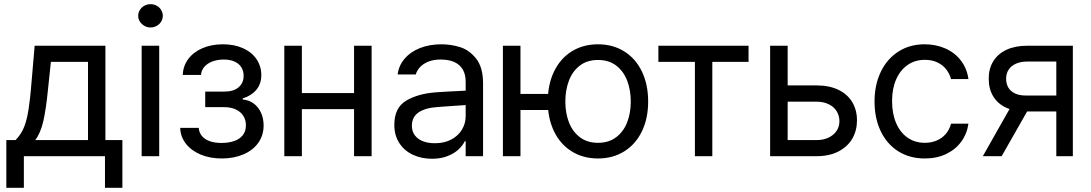

<svg xmlns="http://www.w3.org/2000/svg" viewBox="-20 -750 5239 922"><path d="M10.4 -77.3H54.6Q74.6 -97.7 87.7 -122.8Q100.8 -147.8 109.5 -184.9Q118.1 -222 124.3 -279.7Q126.4 -300.8 128.5 -321.8L146.4 -530.4H486.2V-77.3H567.7V151.9H484.1V0H94.6V151.9H10.4ZM402.6 -77.3V-453H224.4L210.6 -321.8Q201.3 -226.9 188.2 -169Q175.1 -111.2 149.2 -77.3Z M660.2 -530.4H744.5V0H660.2ZM643.6 -674Q643.6 -689.2 651.9 -702.3Q660.2 -715.5 673.7 -722.7Q687.2 -730 703 -730Q718.6 -730 732.2 -722.7Q745.9 -715.5 753.8 -702.3Q761.7 -689.2 761.7 -674Q761.7 -658.8 753.8 -646.1Q745.9 -633.3 732.2 -625.7Q718.6 -618.1 703 -618.1Q687.2 -618.1 673.7 -625.7Q660.2 -633.3 651.9 -646.1Q643.6 -658.8 643.6 -674Z M1043.5 -63.5Q1077.3 -63.5 1103.9 -72.5Q1130.5 -81.5 1145.7 -100.5Q1160.9 -119.5 1160.9 -148.5Q1160.9 -174.4 1148.1 -194.2Q1135.4 -214.1 1111.5 -224.8Q1087.7 -235.5 1055.9 -235.5H965.5V-310.1H1055.9Q1102.2 -310.1 1126 -331Q1149.9 -351.9 1149.9 -386Q1149.9 -409.5 1138.8 -427.1Q1127.8 -444.8 1106.2 -454.4Q1084.6 -464.1 1054.6 -464.1Q1024.2 -464.1 999.7 -454.8Q975.1 -445.4 960.8 -428.5Q946.5 -411.6 945.4 -390.2H857.7Q859.1 -433 884 -466.5Q908.8 -500 952.2 -518.6Q995.5 -537.3 1050.4 -537.3Q1105.7 -537.3 1147.4 -518.3Q1189.2 -499.3 1212 -465.5Q1234.8 -431.6 1234.8 -389.5Q1234.8 -346.7 1210.5 -318.2Q1186.1 -289.7 1145.7 -277.6V-272.1Q1175.1 -270 1198 -253.1Q1221 -236.2 1233.4 -208.6Q1245.9 -180.9 1245.9 -147.8Q1245.9 -100.1 1220.3 -64.2Q1194.8 -28.3 1148.8 -8.6Q1102.9 11 1044.9 11Q988.6 11 943.9 -7.6Q899.2 -26.2 872.9 -59.6Q846.7 -92.9 845.3 -136H934.4Q936.1 -112.6 950.1 -96.3Q964.1 -80.1 987.9 -71.8Q1011.7 -63.5 1043.5 -63.5Z M1701 -225.8H1408.8V-303.2H1701ZM1429.6 0H1345.3V-530.4H1429.6ZM1764.5 0H1680.2V-530.4H1764.5Z M2082.9 -236.2Q2023.1 -232.4 1990.5 -210.5Q1957.9 -188.5 1957.9 -146.4Q1957.9 -119.1 1972 -100.3Q1986.2 -81.5 2011 -71.8Q2035.9 -62.2 2068.4 -62.2Q2114.3 -62.2 2148 -80.5Q2181.6 -98.8 2198.9 -128.5Q2216.2 -158.1 2216.2 -192V-357.7Q2216.2 -391.6 2202.7 -415.4Q2189.2 -439.2 2162.5 -451.7Q2135.7 -464.1 2096 -464.1Q2063.5 -464.1 2039 -454.8Q2014.5 -445.4 1998.6 -429.4Q1982.7 -413.3 1976.5 -392.3H1889.5Q1894.7 -434.7 1922.5 -467.7Q1950.3 -500.7 1996.2 -519Q2042.1 -537.3 2100.1 -537.3Q2145.7 -537.3 2189.9 -523.5Q2234.1 -509.7 2266.9 -467.9Q2299.7 -426.1 2299.7 -349.4V0H2216.2V-71.8H2212Q2202 -51.5 2182.1 -32.6Q2162.3 -13.8 2129.8 -0.7Q2097.4 12.4 2054.6 12.4Q2003.8 12.4 1962.5 -6.9Q1921.3 -26.2 1897.4 -63.2Q1873.6 -100.1 1873.6 -150.6Q1873.6 -232.4 1929.9 -266.2Q1986.2 -300.1 2072.5 -306.6Q2097.7 -308.4 2130.4 -310.3Q2163 -312.2 2192.7 -313.5Q2213.4 -314.9 2221.7 -314.9L2223.1 -245.9Q2203 -244.8 2159.7 -241.7Q2116.4 -238.6 2082.9 -236.2Z M2688.5 -221.7H2408.1V-299H2688.5ZM2479.3 0H2395V-530.4H2479.3ZM2610.5 -262.4Q2610.5 -344.3 2640.5 -406.6Q2670.6 -468.9 2725.3 -503.1Q2780 -537.3 2851.5 -537.3Q2923 -537.3 2977.7 -503.1Q3032.5 -468.9 3062.5 -406.6Q3092.5 -344.3 3092.5 -262.4Q3092.5 -181.3 3062.5 -119.3Q3032.5 -57.3 2977.7 -23.1Q2923 11 2851.5 11Q2780 11 2725.3 -23.1Q2670.6 -57.3 2640.5 -119.3Q2610.5 -181.3 2610.5 -262.4ZM3009 -262.4Q3009 -317.3 2991.7 -362.7Q2974.4 -408.1 2939.1 -435.1Q2903.7 -462 2851.5 -462Q2799.7 -462 2764.5 -435.1Q2729.3 -408.1 2712 -362.7Q2694.8 -317.3 2694.8 -262.4Q2694.8 -207.5 2712 -162.8Q2729.3 -118.1 2764.5 -91.2Q2799.7 -64.2 2851.5 -64.2Q2903.7 -64.2 2939.1 -91.2Q2974.4 -118.1 2991.7 -162.8Q3009 -207.5 3009 -262.4Z M3141.6 -530.4H3574.6V-453H3400.6V0H3317V-453H3141.6Z M4095.3 -172Q4095.3 -123.3 4072.9 -84.4Q4050.4 -45.6 4006.6 -22.8Q3962.7 0 3901.9 0H3678.2V-530.4H3762.4V-77.3H3901.9Q3933.4 -77.3 3958.4 -89.1Q3983.4 -100.8 3997.2 -121.2Q4011 -141.6 4011 -167.8Q4011 -195.1 3997.2 -216.7Q3983.4 -238.3 3958.4 -250Q3933.4 -261.7 3901.9 -261.7H3749.3V-339.8H3901.9Q3963.1 -339.8 4006.7 -318.4Q4050.4 -297 4072.9 -259Q4095.3 -221 4095.3 -172Z M4179.6 -262.4Q4179.6 -342.5 4209.6 -405Q4239.6 -467.5 4294.2 -502.4Q4348.8 -537.3 4419.9 -537.3Q4475.5 -537.3 4521.2 -516.6Q4567 -495.9 4595.5 -457.7Q4624 -419.5 4630.5 -370.2H4547Q4540.4 -395.4 4524 -416.6Q4507.6 -437.8 4481.5 -450.3Q4455.5 -462.7 4421.3 -462.7Q4374.3 -462.7 4338.7 -438.2Q4303.2 -413.7 4283.5 -369Q4263.8 -324.2 4263.8 -265.2Q4263.8 -204.8 4283.1 -159.4Q4302.5 -114 4338.1 -89.1Q4373.6 -64.2 4421.3 -64.2Q4452.7 -64.2 4478.4 -75.3Q4504.1 -86.3 4521.8 -106.9Q4539.4 -127.4 4547 -156.1H4630.5Q4624 -108.4 4596.5 -70.4Q4569.1 -32.5 4524 -10.7Q4478.9 11 4421.3 11Q4347.7 11 4293 -23.8Q4238.3 -58.7 4208.9 -120.9Q4179.6 -183 4179.6 -262.4Z M5052.5 -454.4H4913Q4881.9 -454.4 4859.1 -444.4Q4836.3 -434.4 4823.9 -415.9Q4811.5 -397.4 4811.5 -372.2Q4811.5 -347 4822.5 -328.9Q4833.6 -310.8 4854.5 -301.1Q4875.3 -291.4 4904 -291.4H5073.9V-214.8H4904Q4849.4 -214.8 4809.7 -233.8Q4770 -252.8 4749 -288.2Q4727.9 -323.5 4727.9 -372.2Q4727.9 -420.9 4750.3 -456.7Q4772.8 -492.4 4814.2 -511.4Q4855.7 -530.4 4913 -530.4H5131.9V0H5052.5ZM4849.4 -264.5H4940.6L4790.1 0H4699.6Z"/></svg>

Font: Pretendard Variable
Style: Regular
Weight: 400
Designer: Base glyphs from Inter by Rasmus Andersson; Hangul glyphs from Noto Sans CJK(Source Han Sans) by Jang Soo-young and Kang
Foundry: Kil Hyung-jin
Version: Version 1.100;FEAKit 1.0